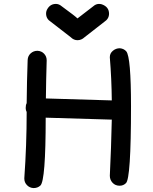

<svg xmlns="http://www.w3.org/2000/svg" viewBox="-20 -951 780 979"><path d="M151 8Q131 7 117.5 -7Q104 -21 104 -40V-43Q116 -211 116 -380Q111 -389 111 -400Q111 -416 116 -425Q117 -535 121 -645Q122 -666 136.5 -679Q151 -692 171 -692Q192 -691 205 -677Q218 -663 218 -644V-641Q215 -545 214 -449L550 -439Q549 -549 540 -658V-660Q540 -679 555.5 -692Q571 -705 591 -705Q612 -703 624 -689Q648 -660 648 -409Q648 -39 622 -17Q609 -4 590 -4Q568 -4 554 -19Q540 -34 540 -55Q547 -198 550 -341L213 -351Q213 -30 186 -5Q172 8 151 8ZM375 -746Q356 -746 341 -761L239 -840Q215 -855 215 -882Q215 -895 222 -906Q237 -931 265 -931Q277 -931 288 -924Q366 -867 375 -857Q377 -858 462 -924Q473 -931 485 -931Q492 -931 499 -929Q536 -916 536 -881Q536 -855 511 -839L411 -761Q395 -746 375 -746Z"/></svg>

Font: Bad Comic
Style: Regular
Weight: 400
Designer: GGBotNet
Foundry: f0n7
Version: 0.9